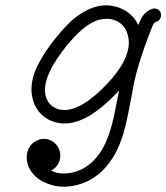

<svg xmlns="http://www.w3.org/2000/svg" viewBox="-20 -474 629 726"><path d="M467 -306Q467 -310 467 -318.5Q467 -327 463.5 -340.5Q460 -354 454 -364Q440 -389 410 -399Q397 -403 387 -403Q369 -403 353 -399Q303 -383 249 -321Q231 -301 212 -275Q150 -190 150 -135Q150 -95 177 -73Q197 -58 223 -58Q292 -58 388 -160Q463 -241 467 -306ZM173 171Q196 182 218.5 182Q241 182 260 177Q324 160 365 93Q395 44 413 -45Q416 -58 422 -90Q428 -122 430 -131Q427 -129 425 -126Q363 -61 309 -31Q264 -7 223 -7Q179 -8 146 -33Q109 -63 101 -112Q99 -123 99 -135Q99 -166 110 -198Q128 -246 171 -305Q214 -362 252 -397Q318 -454 383 -454Q417 -453 446 -438Q485 -418 503 -379Q511 -399 513 -403Q529 -432 557 -441Q560 -442 563.5 -442Q567 -442 570.5 -441Q574 -440 577 -438.5Q580 -437 582 -434.5Q584 -432 586 -429Q589 -423 589 -417Q589 -411 587 -406Q582 -395 571 -392Q565 -390 561 -384Q557 -378 554 -369L540 -333Q503 -235 488 -166Q483 -140 477 -108Q461 -24 455.5 -2Q450 20 445 36Q440 52 434 67Q422 97 408 120Q357 203 273 225Q247 232 218 232Q189 232 159 220Q115 203 94 168Q81 146 81 121Q81 96 95 77Q104 66 110 63Q121 56 127 54.5Q133 53 135 52Q140 51 147 51Q154 51 161 53Q176 57 187 67Q208 86 208 114Q208 140 190 159Q182 166 173 171Z"/></svg>

Font: TT2020Base
Style: Italic
Weight: 400
Italic angle: -15°
Version: Version 0.2.000